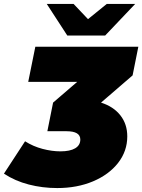

<svg xmlns="http://www.w3.org/2000/svg" viewBox="-47 -937 721 973"><path d="M243 16Q168 16 98.5 -2Q29 -20 -27 -57L80 -221Q121 -195 168.5 -182.5Q216 -170 259 -170Q308 -170 334 -185.5Q360 -201 360 -230Q360 -272 290 -272H193L222 -417L344 -522H96L132 -700H654L625 -555L465 -417Q528 -397 563 -352.5Q598 -308 598 -246Q598 -171 551.5 -111.5Q505 -52 424.5 -18Q344 16 243 16ZM294 -757 190 -917H326L399 -840L494 -917H638L486 -757Z"/></svg>

Font: Montserrat Black
Style: Italic
Weight: 900
Italic angle: -11.3°
Designer: Julieta Ulanovsky
Foundry: Julieta Ulanovsky
Version: Version 9.000; ttfautohint (v1.8.4.7-5d5b)